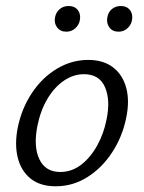

<svg xmlns="http://www.w3.org/2000/svg" viewBox="-20 -627 491 655"><path d="M169.9 8.5Q116.9 8.5 84.2 -17.9Q51.5 -44.3 40.4 -89.9Q29.3 -135.5 40.7 -192.4Q54.2 -257.8 89.1 -310.1Q124 -362.5 174.1 -392.5Q224.3 -422.6 281 -422.6Q332.8 -422.6 365.9 -397.1Q398.9 -371.5 410.8 -326.7Q422.7 -281.9 410.2 -223.3Q397.2 -160.2 362.7 -107.4Q328.3 -54.6 278.6 -23.1Q229 8.5 169.9 8.5ZM185.5 -40.3Q224.8 -40.3 257 -65.1Q289.1 -89.9 311.7 -130.9Q334.3 -171.9 343.5 -219.5Q357.3 -285.3 338.2 -329.6Q319.1 -373.9 266.4 -373.9Q230.6 -373.9 198.2 -351.9Q165.8 -329.9 142 -290.2Q118.2 -250.5 107.4 -196.7Q93.7 -125.5 114.7 -82.9Q135.7 -40.3 185.5 -40.3ZM206.4 -518.9Q185.8 -518.9 174.9 -533.4Q163.9 -547.8 167.7 -567.9Q171 -585.2 183.6 -595.9Q196.2 -606.5 214.5 -606.5Q234.5 -606.5 245.2 -593.1Q255.9 -579.7 252.6 -559.2Q249.9 -542.4 237 -530.6Q224.2 -518.9 206.4 -518.9ZM384.3 -518.9Q363.7 -518.9 353 -533.6Q342.4 -548.4 346.2 -567.9Q348.9 -585.2 361.5 -595.9Q374.1 -606.5 392.5 -606.5Q412.5 -606.5 423.1 -593.1Q433.8 -579.7 430.5 -559.2Q427.8 -542.4 415 -530.6Q402.1 -518.9 384.3 -518.9Z"/></svg>

Font: Ysabeau
Style: Bold Italic
Weight: 700
Italic angle: -12°
Designer: Christian Thalmann (Catharsis Fonts)
Version: Version 2.002